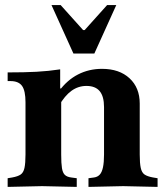

<svg xmlns="http://www.w3.org/2000/svg" viewBox="-20 -730 642 753"><path d="M327 3V-31L349 -34Q363 -36 371.5 -45.5Q380 -55 384 -74.5Q388 -94 388 -124V-310Q388 -352 371 -372.5Q354 -393 319 -393Q287 -393 260.5 -374Q234 -355 211 -315V-372Q243 -416 286 -438Q329 -460 380 -460Q448 -460 488 -423Q528 -386 528 -324V-124Q528 -90 532 -71.5Q536 -53 547 -45.5Q558 -38 580 -34L598 -31V3L463 0ZM10 3V-31L28 -34Q50 -38 61 -45.5Q72 -53 76 -71.5Q80 -90 80 -124V-329Q80 -374 66.5 -393Q53 -412 21 -412H10V-446Q76 -446 123 -448.5Q170 -451 216 -458V-383H220V-124Q220 -89 223 -70.5Q226 -52 234.5 -44Q243 -36 259 -34L281 -31V3L145 0ZM268 -520 182 -710H218L306 -612H312L400 -710H436L350 -520Z"/></svg>

Font: Baskervville SC
Style: Regular
Weight: 400
Designer: Alexis Faudot, Rémi Forte, Morgane Pierson, Rafael Ribas, Tanguy Vanlaeys, Rosalie Wagner, Thomas Huot-Marchand
Foundry: ANRT
Version: Version 1.100